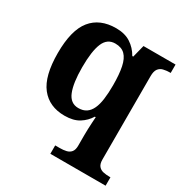

<svg xmlns="http://www.w3.org/2000/svg" viewBox="-178 -683 1003 1050"><g transform="rotate(30 324.0 -158.5)"><path d="M286 229V176H314.9Q337.3 176 355.5 171.8Q373.8 167.7 384.8 154.2Q395.8 140.8 395.8 113.8V49.3Q395.8 32.1 396.5 10.5Q397.3 -11.1 398.6 -32.3Q399.9 -53.5 400.9 -68.5H395.2Q374.3 -34.1 339.2 -12.1Q304.1 10 248 10Q151.3 10 98.5 -57.1Q45.7 -124.2 45.7 -268.7Q45.7 -413.2 99.4 -479.6Q153 -546 255.5 -546Q310 -546 347.1 -522.1Q384.2 -498.2 406.8 -458H412.8L432.5 -536H634.9V-483H629.2Q607.8 -483 589.1 -478.3Q570.3 -473.6 559.3 -458.6Q548.3 -443.6 548.3 -412.7V113.8Q548.3 141 559.6 154.6Q570.8 168.1 589 172Q607.2 176 629.2 176H634.9V229ZM292.8 -63.9Q322.5 -63.9 342.2 -77.2Q361.8 -90.4 373.7 -116.1Q385.7 -141.7 390.7 -179.7Q395.8 -217.6 395.8 -267Q395.8 -336.4 386.4 -381.3Q377.1 -426.2 354.9 -448.6Q332.6 -471 293 -471Q242.6 -471 221.4 -420.7Q200.1 -370.4 200.1 -267.7Q200.1 -168.7 221.4 -116.3Q242.6 -63.9 292.8 -63.9Z"/></g></svg>

Font: Noto Serif Telugu
Style: Regular
Weight: 400
Designer: Jelle Bosma - Monotype Design Team
Foundry: Monotype Imaging Inc.
Version: Version 2.003